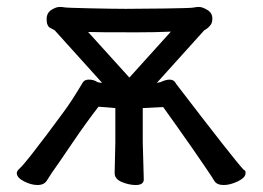

<svg xmlns="http://www.w3.org/2000/svg" viewBox="-20 -511 749 547"><path d="M617.7 16.1Q597.7 16.1 590.8 4.6Q584 -6.8 565.9 -33.4Q547.9 -60.1 524.9 -93Q502 -126 479.5 -157.5Q457 -189 444.8 -206.1L386.7 -203.1V-106L389.6 0Q389.6 16.1 366.7 16.1Q347.7 16.1 327.1 7.6Q306.6 -1 306.6 -18.1L308.6 -106V-203.1L260.7 -207Q227.1 -164.1 185.1 -102.1Q143.1 -40 127.9 -19L113.8 2.9Q106 16.1 86.9 16.1Q68.8 16.1 48.3 5.6Q27.8 -4.9 27.8 -18.1Q27.8 -23.9 36.4 -31.5Q44.9 -39.1 67.4 -67.6Q89.8 -96.2 114.7 -129.2Q139.6 -162.1 159.7 -189.9Q182.6 -220.2 215.8 -275.9Q220.7 -284.2 232.9 -284.2Q248 -284.2 257.8 -276.9Q268.1 -274.9 271 -274.9L135.7 -424.8Q133.8 -425.8 123.3 -431.4Q112.8 -437 112.8 -456.1Q112.8 -474.1 126.2 -482.7Q139.6 -491.2 149.9 -491.2Q158.7 -491.2 163.8 -490Q168.9 -488.8 236.8 -487.3Q304.7 -485.8 338.9 -485.8Q374 -485.8 449 -486.8Q523.9 -487.8 531.5 -489.5Q539.1 -491.2 546.9 -491.2Q556.6 -491.2 570.8 -482.7Q585 -474.1 585 -458Q585 -445.8 579.3 -439Q573.7 -432.1 568.8 -429Q564 -425.8 562 -424.8L426.8 -274.9L437 -276.9Q452.6 -284.2 462.9 -284.2Q476.1 -284.2 481.9 -272Q647 -56.2 673.8 -27.8Q679.7 -25.9 679.7 -18.1Q679.7 -4.9 657.7 5.6Q635.7 16.1 617.7 16.1ZM348.6 -290 466.8 -420.9Q423.8 -418.9 369.6 -418.9Q252 -418.9 231 -419.9Z"/></svg>

Font: LXGW WenKai GB Screen
Style: Regular
Weight: 400
Designer: LXGW / Fontworks Inc.
Foundry: LXGW / Fontworks Inc.
Version: Version 1.321;February 19, 2024;FontCreator 14.0.0.2901 64-b